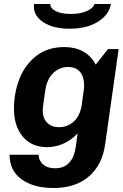

<svg xmlns="http://www.w3.org/2000/svg" viewBox="-20 -757 615 963"><path d="M460 -433 522 -511H575L508 -37Q494 69 426.5 127.5Q359 186 248 186Q149 186 88.5 142.5Q28 99 28 19H174Q174 48 196 67.5Q218 87 257 87Q346 87 361 -26L369 -88Q341 -57 301 -38Q261 -19 216 -19Q138 -19 94 -72Q50 -125 50 -212Q50 -291 77.5 -361.5Q105 -432 162 -476.5Q219 -521 303 -521Q356 -521 396.5 -499Q437 -477 460 -433ZM208 -309Q194 -215 194 -206Q194 -164 216.5 -141.5Q239 -119 276 -119Q319 -119 350.5 -148Q382 -177 390 -231L393 -254Q402 -310 402 -326Q402 -373 381 -397Q360 -421 322 -421Q280 -421 248.5 -392Q217 -363 208 -309ZM150 -724Q150 -733 151 -737H232Q233 -714 261 -700.5Q289 -687 336 -687Q381 -687 414 -701Q447 -715 454 -737H536Q528 -684 472 -648.5Q416 -613 329 -613Q248 -613 199 -644.5Q150 -676 150 -724Z"/></svg>

Font: Chivo
Style: Bold Italic
Weight: 700
Italic angle: -8.05°
Designer: Hector Gatti
Foundry: Omnibus-Type
Version: Version 1.007